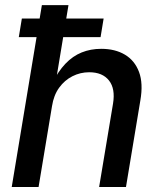

<svg xmlns="http://www.w3.org/2000/svg" viewBox="-20 -748 642 768"><path d="M188 -323.2 134.3 0H26.9L147.5 -727.5H253.9L201.7 -412.1H187.5Q211.9 -461.9 241.5 -492.9Q271 -523.9 306.9 -538.3Q342.8 -552.7 384.8 -552.7Q440.4 -552.7 479.7 -529.3Q519 -505.9 536.1 -460.2Q553.2 -414.6 541.5 -346.7L483.9 0H376.5L432.1 -333.5Q441.9 -393.1 416 -426Q390.1 -459 336.9 -459Q301.3 -459 269.8 -443.1Q238.3 -427.2 216.6 -397.2Q194.8 -367.2 188 -323.2ZM55.2 -599.6 67.4 -673.8H394.5L382.3 -599.6Z"/></svg>

Font: Inter Medium
Style: Italic
Weight: 500
Italic angle: -9.3988°
Designer: Rasmus Andersson
Foundry: rsms
Version: Version 4.001;git-66647c0bb